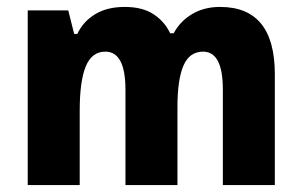

<svg xmlns="http://www.w3.org/2000/svg" viewBox="-20 -534 871 554"><path d="M615 -514Q773 -514 773 -320V0H623V-276Q623 -385 566 -385Q527 -385 509.5 -345Q492 -305 492 -225V0H342V-275Q342 -385 284 -385Q245 -385 227.5 -342.5Q210 -300 210 -215V0H60V-504H177L194 -436H203Q220 -472 254.5 -493Q289 -514 340 -514Q391 -514 423 -493Q455 -472 471 -438H481Q500 -473 534.5 -493.5Q569 -514 615 -514Z"/></svg>

Font: Noto Sans Armenian Condensed ExtraBold
Style: Regular
Weight: 800
Width: 3
Designer: Monotype Design Team
Foundry: Monotype Imaging Inc.
Version: Version 2.008; ttfautohint (v1.8.4.7-5d5b)